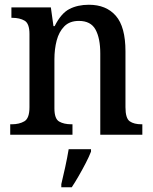

<svg xmlns="http://www.w3.org/2000/svg" viewBox="-20 -567 644 808"><path d="M23 0V-44H30Q61 -44 82.5 -56.5Q104 -69 104 -116V-424Q104 -468 83.5 -480Q63 -492 32 -492H28V-536H194L205 -457H210Q237 -511 272 -529Q307 -547 354 -547Q427 -547 467.5 -500.5Q508 -454 508 -351V-116Q508 -69 526 -56.5Q544 -44 575 -44H579V0H402V-342Q402 -406 382 -442.5Q362 -479 312 -479Q273 -479 250.5 -456Q228 -433 218.5 -396.5Q209 -360 209 -318V-111Q209 -67 229 -55.5Q249 -44 280 -44H285V0ZM238 208Q246 175 254.5 136Q263 97 269 61H363V71Q355 92 341 119Q327 146 311.5 173Q296 200 282 221H238Z"/></svg>

Font: Noto Serif Tamil SemiCondensed Medium
Style: Italic
Weight: 500
Width: 4
Italic angle: -12°
Designer: Indian Type Foundry, Tom Grace, and the Monotype Design Team
Foundry: Monotype Imaging Inc.
Version: Version 2.003; ttfautohint (v1.8.4.7-5d5b)